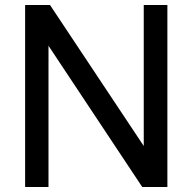

<svg xmlns="http://www.w3.org/2000/svg" viewBox="-20 -747 773 772"><path d="M653 5H552L175 -563V5H81V-727H181L558 -160V-727H653Z"/></svg>

Font: SUITE SemiBold
Style: Regular
Weight: 600
Designer: Sun
Foundry: Sun
Version: Version 2.040